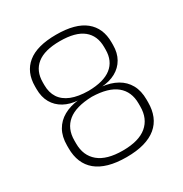

<svg xmlns="http://www.w3.org/2000/svg" viewBox="-157 -768 855 899"><g transform="rotate(-30 271.0 -319.0)"><path d="M271 12Q216.5 12 176 0.5Q135.5 -11 109 -33Q82.5 -55 69.2 -87Q56 -119 56 -160V-175Q56 -222.5 74.8 -255.8Q93.5 -289 127.8 -308.2Q162 -327.5 208.5 -332.5V-331.5Q164.5 -334.5 132.2 -352.2Q100 -370 82.2 -401Q64.5 -432 64.5 -475V-489.5Q64.5 -566.5 115.8 -608.2Q167 -650 271 -650Q375 -650 426.5 -608.2Q478 -566.5 478 -489.5V-475Q478 -432 460.2 -401Q442.5 -370 410.2 -352.2Q378 -334.5 333.5 -331.5V-332.5Q380.5 -327.5 414.8 -308.2Q449 -289 467.5 -255.8Q486 -222.5 486 -175V-160Q486 -119.5 473 -87.5Q460 -55.5 433.2 -33.2Q406.5 -11 366.2 0.5Q326 12 271 12ZM271 -23.5Q358 -23.5 401.2 -59.8Q444.5 -96 444.5 -161.5V-178Q444.5 -242 401.5 -277.2Q358.5 -312.5 270.5 -314.5Q182.5 -312 140 -277Q97.5 -242 97.5 -178V-161.5Q97.5 -96 141 -59.8Q184.5 -23.5 271 -23.5ZM271.5 -346Q354 -347 395.5 -379.5Q437 -412 437 -473V-487.5Q437 -549 396 -582Q355 -615 271 -615Q187.5 -615 146.5 -582Q105.5 -549 105.5 -487.5V-473Q105.5 -432.5 124 -404.2Q142.5 -376 179.5 -361.2Q216.5 -346.5 271.5 -346Z"/></g></svg>

Font: Anek Gujarati ExtraLight
Style: Regular
Weight: 250
Version: Version 1.003